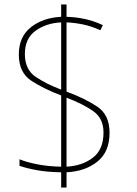

<svg xmlns="http://www.w3.org/2000/svg" viewBox="-20 -779 610 857"><path d="M253 -379Q189 -403 140 -435.5Q91 -468 91 -538Q91 -607 138.5 -641.5Q186 -676 253 -679ZM277 -35V-343Q353 -314 397.5 -282Q442 -250 442 -187Q442 -112 395 -75.5Q348 -39 277 -35ZM253 58H277V-10Q360 -14 414.5 -57.5Q469 -101 469 -186Q469 -266 415 -302.5Q361 -339 277 -370V-679Q309 -678 347.5 -670.5Q386 -663 428 -644L439 -667Q398 -686 357.5 -694.5Q317 -703 277 -704V-759H253V-704Q172 -700 118 -657.5Q64 -615 64 -536Q64 -455 120 -418.5Q176 -382 253 -353V-35Q198 -36 150 -45Q102 -54 67 -68V-39Q98 -28 144 -19.5Q190 -11 253 -10Z"/></svg>

Font: Noto Sans UI Thin
Style: Regular
Weight: 250
Designer: Monotype Design Team
Foundry: Monotype Imaging Inc.
Version: Version 1.901